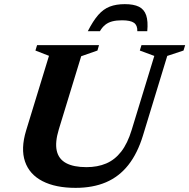

<svg xmlns="http://www.w3.org/2000/svg" viewBox="-20 -894 914 927"><path d="M264 -269.5Q245 -207 254 -166.5Q263 -126 299.2 -106.5Q335.5 -87 397.5 -87Q451 -87 492.8 -104.8Q534.5 -122.5 565.2 -162Q596 -201.5 616 -267.5L725 -624L655 -650L663 -676H874L866 -650L787.5 -624L670.5 -240.5Q644 -153.5 599.5 -97.2Q555 -41 491.8 -14Q428.5 13 345 13Q248 13 185 -19.5Q122 -52 100.8 -114Q79.5 -176 106 -263.5L216.5 -624.5L151 -650L159 -676H458L450.5 -650L372 -622.5ZM569 -796Q542 -796 522 -790.8Q502 -785.5 487.8 -774Q473.5 -762.5 462.5 -743.5H404Q429.5 -793.5 454.5 -822Q479.5 -850.5 510.2 -862.2Q541 -874 582.5 -874Q625.5 -874 650.8 -861.5Q676 -849 685.8 -820.2Q695.5 -791.5 691 -743.5H643Q644 -771.5 627 -783.8Q610 -796 569 -796Z"/></svg>

Font: Newsreader 16pt 16pt
Style: Bold Italic
Weight: 700
Italic angle: -17°
Version: Version 1.003